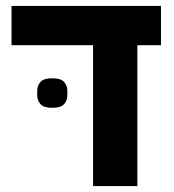

<svg xmlns="http://www.w3.org/2000/svg" viewBox="-20 -630 588 650"><path d="M295 -477H19V-610H525V-477H445V0H295ZM157 -265Q128 -265 117 -277.5Q106 -290 106 -307V-323Q106 -340 117 -352.5Q128 -365 157 -365Q186 -365 197 -352.5Q208 -340 208 -323V-307Q208 -290 197 -277.5Q186 -265 157 -265Z"/></svg>

Font: IBM Plex Sans Hebrew
Style: Bold
Weight: 700
Designer: Mike Abbink, Paul van der Laan, Pieter van Rosmalen, Yanek Iontef
Foundry: Bold Monday
Version: Version 1.2